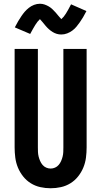

<svg xmlns="http://www.w3.org/2000/svg" viewBox="-20 -996 540 1024"><path d="M250 8Q222 8 195 2Q168 -4 144.5 -18.5Q121 -33 103.5 -55Q86 -77 75.5 -102.5Q65 -128 61.5 -155.5Q58 -183 58 -210V-735H182V-210Q182 -198 182.5 -185.5Q183 -173 186 -161Q189 -149 194 -137.5Q199 -126 207 -116.5Q215 -107 226.5 -102Q238 -97 250 -97Q262 -97 273.5 -102Q285 -107 293 -116.5Q301 -126 306 -137.5Q311 -149 314 -161Q317 -173 317.5 -185.5Q318 -198 318 -210V-735H442V-210Q442 -183 438.5 -155.5Q435 -128 424.5 -102.5Q414 -77 396.5 -55Q379 -33 355.5 -18.5Q332 -4 305 2Q278 8 250 8ZM307 -812Q294 -812 282.5 -815.5Q271 -819 260.5 -825.5Q250 -832 240.5 -840.5Q231 -849 223.5 -858Q216 -867 207 -878Q198 -889 193 -894Q180 -882 168.5 -863.5Q157 -845 141 -815L59 -850Q68 -868 77 -883Q86 -898 94.5 -910.5Q103 -923 112 -933.5Q121 -944 133.5 -954Q146 -964 161.5 -970Q177 -976 193 -976Q206 -976 217.5 -972Q229 -968 239.5 -962Q250 -956 259.5 -947Q269 -938 276.5 -929.5Q284 -921 292 -911Q300 -901 307 -894Q320 -905 331.5 -923.5Q343 -942 359 -973L441 -937Q432 -919 423 -904Q414 -889 405.5 -877Q397 -865 388 -854Q379 -843 366.5 -833.5Q354 -824 338.5 -818Q323 -812 307 -812Z"/></svg>

Font: Iosevka Curly Extrabold
Style: Regular
Weight: 800
Monospace: yes
Designer: Belleve Invis
Foundry: Belleve Invis
Version: Version 22.1.2; ttfautohint (v1.8.4)